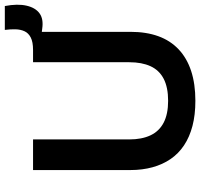

<svg xmlns="http://www.w3.org/2000/svg" viewBox="-37 -780 830 796"><g transform="rotate(-90 378.0 -382.0)"><path d="M358 13Q300 13 254 1Q208 -11 173.5 -34Q139 -57 116.5 -90Q94 -123 82.5 -165Q71 -207 71 -256V-660H198V-261Q198 -209 215 -173Q232 -137 267.5 -118.5Q303 -100 358 -100Q414 -100 449.5 -118.5Q485 -137 501.5 -173Q518 -209 518 -261V-660H644V-256Q644 -191 626 -141Q608 -91 571.5 -56.5Q535 -22 481.5 -4.5Q428 13 358 13ZM657 -622 567 -633 569 -660Q602 -660 620.5 -669.5Q639 -679 646.5 -695.5Q654 -712 654.5 -733Q655 -754 652 -777H751Q761 -724 752.5 -687Q744 -650 720.5 -633Q697 -616 657 -622Z"/></g></svg>

Font: Bricolage Grotesque SemiBold
Style: Regular
Weight: 600
Designer: Mathieu Triay
Foundry: Atelier Triay
Version: Version 1.000;gftools[0.9.30]